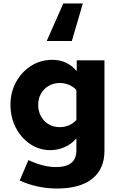

<svg xmlns="http://www.w3.org/2000/svg" viewBox="-20 -862 682 1101"><path d="M307 219Q249 219 194.5 207Q140 195 93 173L143 56Q186 76 225 86Q264 96 301 96Q418 96 418 1V-69Q393 -38 353 -19.5Q313 -1 268 -1Q205 -1 153 -36Q101 -71 70.5 -130Q40 -189 40 -261Q40 -333 72 -391.5Q104 -450 158.5 -484.5Q213 -519 280 -519Q366 -519 420 -454V-516H579V3Q579 107 509 163Q439 219 307 219ZM322 -133Q380 -133 418 -174V-346Q399 -366 374.5 -376Q350 -386 322 -386Q287 -386 259 -369.5Q231 -353 215 -325Q199 -297 199 -260Q199 -224 215 -195Q231 -166 259 -149.5Q287 -133 322 -133ZM455 -842 392 -627H248L343 -842Z"/></svg>

Font: Red Hat Text VF
Style: Regular
Weight: 400
Designer: Pentagram, MCKL
Foundry: Pentagram, MCKL
Version: Version 1.023